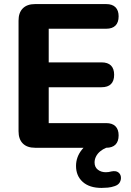

<svg xmlns="http://www.w3.org/2000/svg" viewBox="-20 -725 645 942"><path d="M152 0Q113 0 92 -21Q71 -42 71 -81V-624Q71 -663 92 -684Q113 -705 152 -705H501Q531 -705 546.5 -689.5Q562 -674 562 -645Q562 -615 546.5 -599.5Q531 -584 501 -584H219V-419H478Q509 -419 524.5 -403.5Q540 -388 540 -358Q540 -328 524.5 -312.5Q509 -297 478 -297H219V-121H501Q531 -121 546.5 -105.5Q562 -90 562 -61Q562 -31 546.5 -15.5Q531 0 501 0ZM478 197Q419 197 386 167.5Q353 138 353 89Q353 45 382 9Q411 -27 459 -45L501 0Q484 7 471 18Q458 29 451 43Q444 57 444 72Q444 95 460 107.5Q476 120 499 120Q506 120 513 119Q520 118 527 116Q548 112 559.5 120Q571 128 573 142Q575 156 568 169Q561 182 543 188Q526 194 509 195.5Q492 197 478 197Z"/></svg>

Font: Nunito ExtraLight ExtraBold
Style: Regular
Weight: 800
Version: Version 3.602